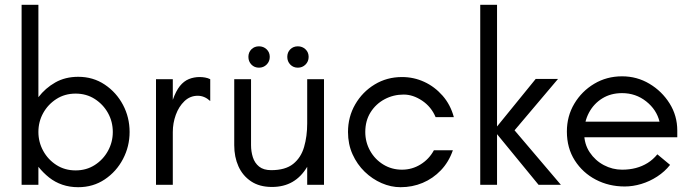

<svg xmlns="http://www.w3.org/2000/svg" viewBox="-20 -770 2882 800"><path d="M306 10Q270 10 239.5 -0.5Q209 -11 184.5 -30.5Q160 -50 140 -75V0H70V-750H140V-365Q169 -403 210.5 -426.5Q252 -450 306 -450Q368 -450 416.5 -417.5Q465 -385 492.5 -333Q520 -281 520 -220Q520 -160 492.5 -107.5Q465 -55 416.5 -22.5Q368 10 306 10ZM295 -60Q340 -60 375 -82.5Q410 -105 430 -141.5Q450 -178 450 -220Q450 -263 430 -299Q410 -335 375 -357.5Q340 -380 295 -380Q250 -380 215 -357.5Q180 -335 160 -299Q140 -263 140 -220Q140 -178 160 -141.5Q180 -105 215 -82.5Q250 -60 295 -60Z M630 0V-440H700V-354Q713 -391 729.5 -411.5Q746 -432 767 -440.5Q788 -449 812 -449Q823 -449 834.5 -447Q846 -445 856 -440V-349Q844 -360 831 -365.5Q818 -371 804 -371Q772 -371 748.5 -348.5Q725 -326 712.5 -291.5Q700 -257 700 -220V0Z M1113 9Q1061 9 1026 -14.5Q991 -38 973.5 -77Q956 -116 956 -165V-440H1026V-165Q1026 -139 1033.5 -115Q1041 -91 1059.5 -76Q1078 -61 1110 -61Q1169 -61 1201.5 -87Q1234 -113 1247 -157.5Q1260 -202 1260 -256V-440H1330V0H1260V-75Q1235 -33 1198.5 -12Q1162 9 1113 9ZM1221 -488Q1202 -488 1189.5 -501Q1177 -514 1177 -533Q1177 -552 1189.5 -564.5Q1202 -577 1221 -577Q1240 -577 1253 -564.5Q1266 -552 1266 -533Q1266 -514 1253 -501Q1240 -488 1221 -488ZM1059 -488Q1040 -488 1027.5 -501Q1015 -514 1015 -533Q1015 -552 1027.5 -564.5Q1040 -577 1059 -577Q1078 -577 1091 -564.5Q1104 -552 1104 -533Q1104 -514 1091 -501Q1078 -488 1059 -488Z M1649 10Q1609 10 1570 -7Q1531 -24 1499.5 -54.5Q1468 -85 1449 -127Q1430 -169 1430 -220Q1430 -283 1460 -335Q1490 -387 1541 -418Q1592 -449 1655 -449Q1704 -449 1747.5 -429Q1791 -409 1824 -371.5Q1857 -334 1871 -282H1795Q1777 -325 1739 -350.5Q1701 -376 1662 -376Q1619 -376 1582.5 -356.5Q1546 -337 1524 -302Q1502 -267 1502 -220Q1502 -178 1522 -142Q1542 -106 1577 -84.5Q1612 -63 1655 -63Q1697 -63 1732.5 -85Q1768 -107 1788 -144H1867Q1850 -95 1817 -60.5Q1784 -26 1741 -8Q1698 10 1649 10Z M1981 0V-750H2051V-243L2212 -441H2305L2124 -227L2317 0H2224L2051 -211V0Z M2583 7Q2517 7 2462.5 -21.5Q2408 -50 2375 -101.5Q2342 -153 2342 -222Q2342 -286 2373 -338Q2404 -390 2456 -421Q2508 -452 2572 -452Q2634 -452 2686 -421Q2738 -390 2770 -339Q2802 -288 2802 -226V-198H2386V-263H2728Q2716 -313 2672.5 -347.5Q2629 -382 2572 -382Q2525 -382 2489.5 -360Q2454 -338 2434 -300.5Q2414 -263 2414 -216Q2414 -170 2437 -135.5Q2460 -101 2496 -82Q2532 -63 2572 -63Q2603 -63 2629.5 -70Q2656 -77 2678.5 -91Q2701 -105 2719 -127L2772 -83Q2750 -55 2718.5 -34.5Q2687 -14 2652 -3.5Q2617 7 2583 7Z"/></svg>

Font: Teachers
Style: Regular
Weight: 400
Designer: Alfredo Marco Pradil, Chank Diesel
Version: Version 1.001